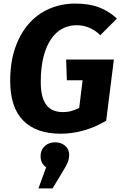

<svg xmlns="http://www.w3.org/2000/svg" viewBox="-20 -731 686 1074"><path d="M238 205Q207 183 207 143Q207 108 230 86.5Q253 65 289 65Q322 65 344.5 84.5Q367 104 367 135Q367 157 358.5 177.5Q350 198 336 220L274 323H195ZM320 17Q183 17 110 -56.5Q37 -130 37 -279Q37 -382 64.5 -462Q92 -542 140.5 -597.5Q189 -653 256 -682Q323 -711 402 -711Q480 -711 536 -689Q592 -667 634 -627L541 -534Q484 -590 408 -590Q366 -590 329.5 -571Q293 -552 266 -513Q239 -474 223.5 -414Q208 -354 208 -271Q208 -225 216.5 -193.5Q225 -162 241 -142Q257 -122 280 -113Q303 -104 332 -104Q358 -104 379 -110Q400 -116 423 -127L442 -282H354L350 -398H617L574 -56Q517 -21 451 -2Q385 17 320 17Z"/></svg>

Font: Qjlgwqiwhsfqbnnlvksmvfsycuq
Style: Regular
Weight: 700
Italic angle: -8°
Designer: Carrois Corporate & Edenspiekermann
Foundry: Carrois Corporate GbR & Edenspiekermann AG
Version: Version 2.001